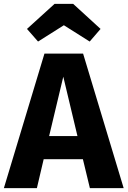

<svg xmlns="http://www.w3.org/2000/svg" viewBox="-33 -969 657 989"><path d="M394 -149H192L157 0H-13L196 -693H395L604 0H430ZM366 -268 293 -574 220 -268ZM106 -820 248 -949H344L485 -820L429 -755L296 -839L163 -755Z"/></svg>

Font: Statis Sans
Style: Bold
Weight: 700
Designer: bBox Type GmbH
Foundry: bBox Type GmbH
Version: Version 1.000